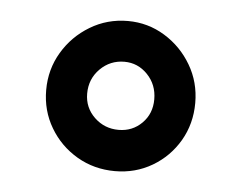

<svg xmlns="http://www.w3.org/2000/svg" viewBox="-33 -758 427 344"><g transform="rotate(5 181.0 -586.0)"><path d="M184.6 -451.2Q147 -451.2 116.2 -469.2Q85.4 -487.3 67.4 -517.8Q49.3 -548.3 49.3 -585.4Q49.3 -622.6 67.6 -653.3Q85.9 -684.1 116.7 -702.6Q147.5 -721.2 184.6 -721.2Q220.7 -721.2 251 -702.6Q281.2 -684.1 299.3 -653.3Q317.4 -622.6 317.4 -585.4Q317.4 -547.9 299.6 -517.3Q281.7 -486.8 251.5 -469Q221.2 -451.2 184.6 -451.2ZM184.6 -525.4Q209.5 -525.4 226.6 -542.5Q243.7 -559.6 243.7 -585.4Q243.7 -611.8 226.3 -629.9Q209 -647.9 184.6 -647.9Q159.2 -647.9 141.1 -629.9Q123 -611.8 123 -585.4Q123 -560.1 141.1 -542.7Q159.2 -525.4 184.6 -525.4Z"/></g></svg>

Font: Roboto Slab ExtraBold
Style: Regular
Weight: 800
Designer: Google
Version: Version 2.001; ttfautohint (v1.8.3)